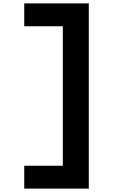

<svg xmlns="http://www.w3.org/2000/svg" viewBox="-20 -949 790 1138"><path d="M506.3 -928.9V168.9H123.7V33.4H352.3V-793.4H123.7V-928.9Z"/></svg>

Font: Martian Mono Custom sWd Rg
Style: Regular
Weight: 400
Width: 6
Monospace: yes
Designer: Alex Havermale
Foundry: Evil Martians
Version: Version 1.000